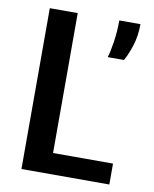

<svg xmlns="http://www.w3.org/2000/svg" viewBox="-80 -761 660 823"><g transform="rotate(10 250.0 -350.0)"><path d="M70 0V-700H191.5V-91H452.5V0ZM351 -536.5Q359 -562.5 365.8 -607Q372.5 -651.5 372.5 -700H464.5Q464.5 -647 450 -603.5Q435.5 -560 421.5 -536.5Z"/></g></svg>

Font: Trispace Medium
Style: Regular
Weight: 500
Designer: Tyler Finck
Foundry: Etcetera Type Company
Version: Version 1.210; ttfautohint (v1.8.3)